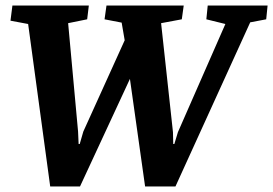

<svg xmlns="http://www.w3.org/2000/svg" viewBox="-20 -668 990 696"><path d="M162 8 82 -581 18 -593 25 -648H302L296 -598L227 -584L263 -191L265 -146H269L282 -191L432 -522L421 -586L359 -598L366 -648H646L639 -598L564 -584L607 -189L608 -146H612L625 -189L797 -581L728 -598L733 -648H950L945 -598L887 -587L616 8H506L451 -382L270 8Z"/></svg>

Font: Faustina Light
Style: Bold Italic
Weight: 700
Italic angle: -8°
Version: Version 1.200